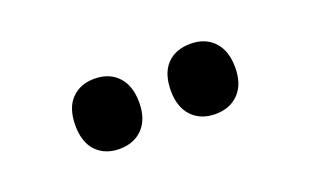

<svg xmlns="http://www.w3.org/2000/svg" viewBox="-34 -853 553 342"><g transform="rotate(-20 242.5 -681.5)"><path d="M91 -681Q91 -714 107.5 -731Q124 -748 151 -748Q179 -748 195.5 -730.5Q212 -713 212 -681Q212 -650 195.5 -632.5Q179 -615 151 -615Q124 -615 107.5 -632Q91 -649 91 -681ZM272 -681Q272 -714 288.5 -731Q305 -748 333 -748Q361 -748 377.5 -730.5Q394 -713 394 -681Q394 -650 377.5 -632.5Q361 -615 333 -615Q305 -615 288.5 -632.5Q272 -650 272 -681Z"/></g></svg>

Font: Noto Sans ExtraCondensed
Style: Bold
Weight: 700
Width: 2
Designer: Monotype Design Team
Foundry: Monotype Imaging Inc.
Version: Version 2.013; ttfautohint (v1.8.4.7-5d5b)